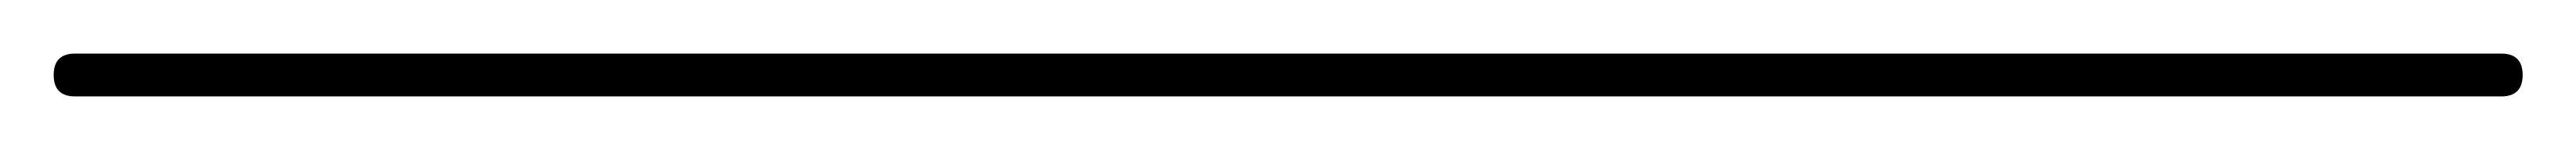

<svg xmlns="http://www.w3.org/2000/svg" viewBox="-472 -488 960 56"><g transform="rotate(90 8.0 -460.0)"><path d="M0 -8H16V-912H0ZM8 -16Q4 -16 2 -14Q0 -12 0 -8Q0 -4 2 -2Q4 0 8 0Q12 0 14 -2Q16 -4 16 -8Q16 -12 14 -14Q12 -16 8 -16ZM8 -920Q4 -920 2 -918Q0 -916 0 -912Q0 -908 2 -906Q4 -904 8 -904Q12 -904 14 -906Q16 -908 16 -912Q16 -916 14 -918Q12 -920 8 -920Z"/></g></svg>

Font: Wavefont ExtraLight
Style: Regular
Weight: 250
Version: Version 3.004;gftools[0.9.33]